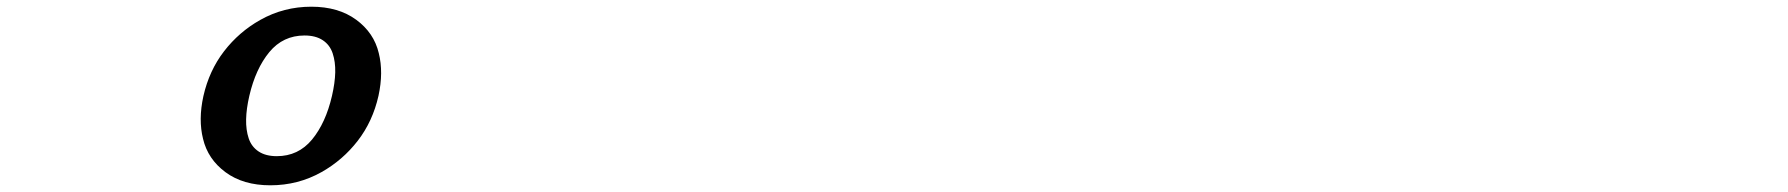

<svg xmlns="http://www.w3.org/2000/svg" viewBox="-20 -533 5280 567"><path d="M1097.7 -250Q1080.6 -174.3 1036.4 -117.2Q992.2 -60.1 929.7 -24.9Q860.4 14.2 778.3 14.2Q698.2 14.2 646 -24.4Q593.8 -63 579.6 -123Q565.4 -179.7 580.6 -249Q597.7 -324.7 641.8 -381.8Q686 -439 748.5 -474.1Q817.9 -513.2 899.4 -513.2Q979.5 -513.2 1032 -474.6Q1084.5 -436 1098.6 -376Q1112.8 -319.3 1097.7 -250ZM797.4 -71.8Q860.8 -71.8 901.4 -120.8Q941.9 -169.9 960.4 -250Q969.2 -288.1 970 -319.3Q970.7 -350.6 962.4 -375.5Q954.1 -400.4 933.1 -414.3Q912.1 -428.2 879.4 -428.2Q815.9 -428.2 775.4 -379.2Q734.9 -330.1 716.3 -250Q707.5 -211.9 706.8 -180.7Q706.1 -149.4 714.4 -124.5Q722.7 -99.6 743.7 -85.7Q764.6 -71.8 797.4 -71.8Z"/></svg>

Font: Perun
Style: Bold Italic
Weight: 700
Italic angle: -12°
Foundry: Copyright (c) Stefan Peev, Context Ltd, 2016
Version: Version 001.000